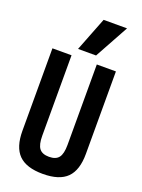

<svg xmlns="http://www.w3.org/2000/svg" viewBox="-183 -1081 867 1171"><g transform="rotate(20 250.0 -495.0)"><path d="M250 10Q143 10 93.5 -39.5Q44 -89 44 -195V-730H168V-208Q168 -150 187 -125.5Q206 -101 250 -101Q294 -101 313 -125.5Q332 -150 332 -208V-730H456V-195Q456 -89 406.5 -39.5Q357 10 250 10ZM309 -780H192L278 -1000H430Z"/></g></svg>

Font: M PLUS Code Latin SemiBold
Style: Regular
Weight: 600
Designer: Coji Morishita
Foundry: UNDERFOREST DESIGN
Version: Version 1.002; ttfautohint (v1.8.3)